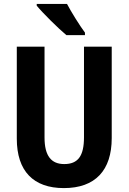

<svg xmlns="http://www.w3.org/2000/svg" viewBox="-20 -953 658 983"><path d="M323 -933H168V-924C198 -887 280 -806 320 -773H415V-786C390 -819 345 -891 323 -933ZM552 -246V-714H410V-250C410 -154 379 -113 309 -113C243 -113 208 -154 208 -249V-714H66V-243C66 -77 151 10 307 10C468 10 552 -81 552 -246Z"/></svg>

Font: Noto Sans Lao UI Cond
Style: Bold
Weight: 700
Width: 3
Designer: Monotype Design Team
Foundry: Monotype Imaging Inc.
Version: Version 2.000